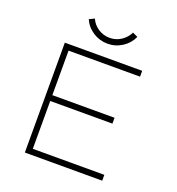

<svg xmlns="http://www.w3.org/2000/svg" viewBox="-156 -1017 1052 1143"><g transform="rotate(20 370.0 -446.0)"><path d="M130 -696H620V-659H167V-377H561V-340H167V-37H620V0H130ZM524 -876Q504 -831 462 -804Q420 -777 370 -777Q320 -777 278 -804Q236 -831 216 -876L249 -892Q265 -856 298 -835Q331 -814 370 -814Q409 -814 441.5 -835Q474 -856 491 -891Z"/></g></svg>

Font: M Major Mono Display
Style: Regular
Weight: 400
Designer: Emre Parlak
Foundry: Emre Parlak
Version: Version 2.000; ttfautohint (v1.8) -l 8 -r 50 -G 200 -x 14 -D